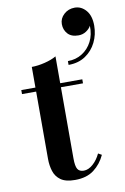

<svg xmlns="http://www.w3.org/2000/svg" viewBox="-90 -856 597 916"><g transform="rotate(-10 208.0 -398.0)"><path d="M198.5 7Q153 7 129.2 -10Q105.5 -27 96.8 -54.8Q88 -82.5 88 -114.5V-440.5H19.5V-460H88V-560Q117.5 -560 151.8 -568.5Q186 -577 208 -590V-460H315V-440.5H208V-95.5Q208 -58 216.8 -43.8Q225.5 -29.5 247 -29.5Q269.5 -29.5 291.5 -49Q313.5 -68.5 327.5 -98.5L344.5 -89Q325 -46.5 289.8 -19.8Q254.5 7 198.5 7ZM262.5 -539V-557.5Q301.5 -557.5 332 -576.8Q362.5 -596 379.5 -629.2Q396.5 -662.5 395 -705.5Q388 -691.5 371.5 -680.5Q355 -669.5 334 -669.5Q299.5 -669.5 282 -689Q264.5 -708.5 264.5 -736Q264.5 -763.5 286 -783.2Q307.5 -803 338.5 -803Q370 -803 392.8 -776.8Q415.5 -750.5 415.5 -702.5Q415.5 -659.5 397.2 -622.2Q379 -585 344.8 -562Q310.5 -539 262.5 -539Z"/></g></svg>

Font: Bodoni Moda SemiBold
Style: Regular
Weight: 600
Designer: Owen Earl
Foundry: indestructible type
Version: Version 2.005; ttfautohint (v1.8.4.7-5d5b)